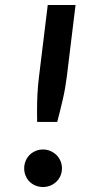

<svg xmlns="http://www.w3.org/2000/svg" viewBox="-20 -743 374 770"><path d="M283 -723 248 -436.5Q242.5 -391 232.5 -347.2Q222.5 -303.5 209.5 -254H129Q129 -264 128.8 -273.8Q128.5 -283.5 128.5 -293Q128.5 -330.5 130.2 -365.5Q132 -400.5 136.5 -436.5L171.5 -723ZM77 -68Q77 -83.5 82.8 -97.5Q88.5 -111.5 98.5 -121.5Q108.5 -131.5 122.5 -137.5Q136.5 -143.5 152.5 -143.5Q168.5 -143.5 182.2 -137.5Q196 -131.5 206.2 -121.5Q216.5 -111.5 222.5 -97.5Q228.5 -83.5 228.5 -68Q228.5 -52 222.5 -38.2Q216.5 -24.5 206.2 -14.5Q196 -4.5 182.2 1.2Q168.5 7 152.5 7Q136.5 7 122.5 1.2Q108.5 -4.5 98.5 -14.5Q88.5 -24.5 82.8 -38.2Q77 -52 77 -68Z"/></svg>

Font: Lato TR
Style: Bold Italic
Weight: 700
Italic angle: -12°
Designer: Lukasz Dziedzic
Foundry: tyPoland Lukasz Dziedzic
Version: Version 1.104 2013